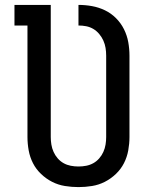

<svg xmlns="http://www.w3.org/2000/svg" viewBox="-20 -755 640 783"><path d="M300 8Q272 8 244.5 3.5Q217 -1 192.5 -13.5Q168 -26 147.5 -45.5Q127 -65 114.5 -89.5Q102 -114 97 -141.5Q92 -169 92 -196V-651H39V-735H187V-196Q187 -181 189.5 -165.5Q192 -150 198.5 -135.5Q205 -121 215.5 -109Q226 -97 239.5 -89.5Q253 -82 268.5 -79Q284 -76 300 -76Q316 -76 331.5 -79Q347 -82 360.5 -89.5Q374 -97 384.5 -109Q395 -121 401.5 -135.5Q408 -150 410.5 -165.5Q413 -181 413 -196V-528Q413 -544 410.5 -559.5Q408 -575 401.5 -589.5Q395 -604 384.5 -616.5Q374 -629 360.5 -637Q347 -645 331.5 -648Q316 -651 300 -651V-735Q328 -735 355.5 -730Q383 -725 408 -713Q433 -701 453 -681Q473 -661 485.5 -636Q498 -611 503 -583.5Q508 -556 508 -528V-196Q508 -169 503 -141.5Q498 -114 485.5 -89.5Q473 -65 452.5 -45.5Q432 -26 407.5 -13.5Q383 -1 355.5 3.5Q328 8 300 8Z"/></svg>

Font: Iosevka Curly Slab MdEx
Style: Regular
Weight: 500
Width: 7
Monospace: yes
Designer: Belleve Invis
Foundry: Belleve Invis
Version: Version 11.1.0; ttfautohint (v1.8.3)